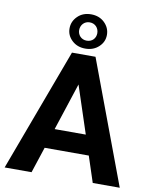

<svg xmlns="http://www.w3.org/2000/svg" viewBox="-100 -1019 872 1094"><g transform="rotate(10 336.0 -472.5)"><path d="M669.4 0 403.8 -710.9H267.6L3.4 0H159.2L208.5 -149.9H463.9L513.2 0ZM335.9 -538.6 426.3 -264.6H246.1ZM230 -844.7C230 -817.4 240.2 -794.4 260.7 -775.4C280.8 -756.3 306.6 -746.6 337.9 -746.6C369.1 -746.6 395 -756.3 415.5 -775.4C436 -794.4 446.3 -817.4 446.3 -844.7C446.3 -872.1 436 -895.5 415.5 -915.5C395 -935.1 369.1 -944.8 337.9 -944.8C306.6 -944.8 280.8 -935.1 260.7 -915.5C240.2 -895.5 230 -872.1 230 -844.7ZM285.6 -844.7C285.6 -873.5 306.2 -898.4 337.9 -898.4C370.6 -898.4 390.6 -873.5 390.6 -844.7C390.6 -815.9 370.6 -792.5 337.9 -792.5C306.2 -792.5 285.6 -816.9 285.6 -844.7Z"/></g></svg>

Font: Vazirmatn
Style: Bold
Weight: 700
Designer: Saber Rastikerdar
Foundry: Saber Rastikerdar
Version: Version 33.003